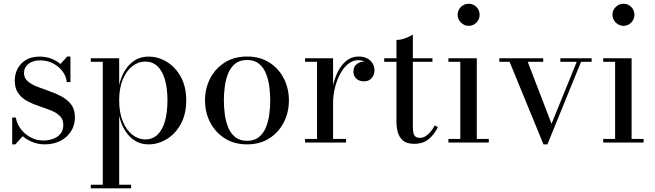

<svg xmlns="http://www.w3.org/2000/svg" viewBox="-20 -778 3574 1048"><path d="M46.5 10V-136H66.5Q72 -102 93.8 -73.5Q115.5 -45 147.5 -28Q179.5 -11 216.5 -11Q244.5 -11 269.5 -20Q294.5 -29 310 -47.8Q325.5 -66.5 325.5 -95.5Q325.5 -127 306.2 -145.5Q287 -164 257 -175.8Q227 -187.5 193 -198.8Q159 -210 129 -226Q99 -242 79.8 -268.8Q60.5 -295.5 60.5 -339Q60.5 -371 75 -400.8Q89.5 -430.5 119.8 -449.8Q150 -469 197 -469Q231 -469 259.5 -458Q288 -447 309.5 -428.5L347 -469.5H364.5V-330H344.5Q342 -359.5 322.8 -386.5Q303.5 -413.5 271.5 -431Q239.5 -448.5 198 -448.5Q174.5 -448.5 154.5 -440.2Q134.5 -432 122.8 -416.5Q111 -401 111 -379.5Q111 -352 131 -334.8Q151 -317.5 182.8 -305Q214.5 -292.5 250 -280.2Q285.5 -268 317.2 -250.8Q349 -233.5 369 -206.8Q389 -180 389 -138.5Q389 -94 367.2 -60.5Q345.5 -27 308.5 -8.5Q271.5 10 224.5 10Q190 10 159 -2Q128 -14 104 -34.5L63.5 10Z M475.5 250V230.5H541V-440.5H475.5V-460H630.5V-314Q647 -385.5 688.8 -427.2Q730.5 -469 791 -469Q843.5 -469 890.5 -440.5Q937.5 -412 967 -358.5Q996.5 -305 996.5 -230Q996.5 -155 967 -101.2Q937.5 -47.5 890.5 -18.8Q843.5 10 791 10Q730.5 10 688.8 -32.2Q647 -74.5 630.5 -145.5V230.5H695.5V250ZM773 -17Q812 -17 839 -42.2Q866 -67.5 880 -115.2Q894 -163 894 -230Q894 -297 880 -344.5Q866 -392 839 -417Q812 -442 773 -442Q735.5 -442 703 -417.2Q670.5 -392.5 650.5 -345Q630.5 -297.5 630.5 -230Q630.5 -162.5 650.5 -114.8Q670.5 -67 703 -42Q735.5 -17 773 -17Z M1328.5 10Q1258 10 1206.5 -23Q1155 -56 1127 -110.5Q1099 -165 1099 -230Q1099 -295 1127 -349.5Q1155 -404 1206.5 -436.8Q1258 -469.5 1328.5 -469.5Q1399 -469.5 1450.2 -436.8Q1501.5 -404 1529.2 -349.5Q1557 -295 1557 -230Q1557 -165 1529.2 -110.5Q1501.5 -56 1450.2 -23Q1399 10 1328.5 10ZM1328.5 -9.5Q1369 -9.5 1394 -30.2Q1419 -51 1432.2 -84.5Q1445.5 -118 1450.2 -156.5Q1455 -195 1455 -230Q1455 -265.5 1450.2 -303.8Q1445.5 -342 1432.2 -375.5Q1419 -409 1394 -429.8Q1369 -450.5 1328.5 -450.5Q1288 -450.5 1263 -429.8Q1238 -409 1224.8 -375.5Q1211.5 -342 1206.8 -303.8Q1202 -265.5 1202 -230Q1202 -195 1206.8 -156.5Q1211.5 -118 1224.8 -84.5Q1238 -51 1263 -30.2Q1288 -9.5 1328.5 -9.5Z M1786.5 -214.5Q1786.5 -258.5 1795.8 -303.2Q1805 -348 1823.8 -385.8Q1842.5 -423.5 1871 -446.5Q1899.5 -469.5 1937.5 -469.5Q1965.5 -469.5 1984.8 -459Q2004 -448.5 2014 -431.5Q2024 -414.5 2024 -395Q2024 -369.5 2008.8 -351.8Q1993.5 -334 1967 -334Q1940.5 -334 1924.8 -348.8Q1909 -363.5 1909 -386Q1909 -414 1927.2 -428Q1945.5 -442 1967 -442Q1982.5 -442 1995.2 -436Q2008 -430 2015.5 -419.2Q2023 -408.5 2023 -395H2003.5Q2003.5 -410.5 1994.2 -422.8Q1985 -435 1969.5 -442.2Q1954 -449.5 1935.5 -449.5Q1905.5 -449.5 1880.2 -429.2Q1855 -409 1836.8 -374.8Q1818.5 -340.5 1808.2 -299Q1798 -257.5 1798 -214.5ZM1798 -460V-19.5H1869V0H1645V-19.5H1710.5V-440.5H1645V-460Z M2241 7Q2200 7 2179.2 -11.2Q2158.5 -29.5 2151.2 -56.8Q2144 -84 2144 -111.5V-560Q2166.5 -560 2192.5 -569.5Q2218.5 -579 2233.5 -590V-88Q2233.5 -50.5 2242.5 -38Q2251.5 -25.5 2273 -25.5Q2296.5 -25.5 2318.2 -46.5Q2340 -67.5 2353.5 -94L2370 -83.5Q2350 -43 2319.2 -18Q2288.5 7 2241 7ZM2077 -440.5V-460H2340.5V-440.5Z M2538 -637Q2513.5 -637 2495.8 -655Q2478 -673 2478 -697.5Q2478 -722.5 2495.8 -740Q2513.5 -757.5 2538 -757.5Q2563 -757.5 2580.5 -740Q2598 -722.5 2598 -697.5Q2598 -673 2580.5 -655Q2563 -637 2538 -637ZM2582.5 -460V-19.5H2648V0H2427.5V-19.5H2492.5V-440.5H2427.5V-460Z M3209.5 -460V-440.5H3151.5L2968 10H2946.5L2761.5 -440.5H2705.5V-460H2945V-440.5H2860.5L2990.5 -102.5L3128 -440.5H3038.5V-460Z M3383 -637Q3358.5 -637 3340.8 -655Q3323 -673 3323 -697.5Q3323 -722.5 3340.8 -740Q3358.5 -757.5 3383 -757.5Q3408 -757.5 3425.5 -740Q3443 -722.5 3443 -697.5Q3443 -673 3425.5 -655Q3408 -637 3383 -637ZM3427.5 -460V-19.5H3493V0H3272.5V-19.5H3337.5V-440.5H3272.5V-460Z"/></svg>

Font: Bodoni Moda
Style: Regular
Weight: 400
Designer: Owen Earl
Foundry: indestructible type
Version: Version 2.005